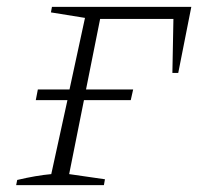

<svg xmlns="http://www.w3.org/2000/svg" viewBox="-20 -538 578 558"><path d="M27 0 30 -15Q85 -28 129 -32L176 -247H84L90 -278H182L227 -486L128 -502L131 -518H536L498 -326H481L484 -483H271L230 -278H367L360 -247H224L181 -32L285 -17L282 0Z"/></svg>

Font: Piazzolla SC ExtraLight
Style: Italic
Weight: 200
Italic angle: -11.3°
Designer: Juan Pablo del Peral
Foundry: Huerta Tipografica
Version: Version 1.330